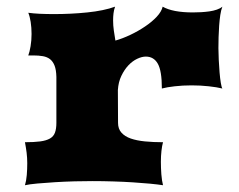

<svg xmlns="http://www.w3.org/2000/svg" viewBox="-20 -547 705 567"><path d="M53.7 0Q57.6 -12.7 59.1 -30.3Q60.5 -47.9 60.5 -64.9Q60.5 -80.6 58.6 -96.2Q56.6 -111.8 53.7 -127Q81.1 -127 98.9 -129.4Q116.7 -131.8 127.4 -137.9Q138.2 -144 142.3 -155.3Q146.5 -166.5 146.5 -184.1V-319.8Q146 -340.8 141.1 -353.3Q136.2 -365.7 127.7 -372.3Q119.1 -378.9 106.7 -381.1Q94.2 -383.3 78.6 -383.3H63.5Q67.4 -393.1 70.3 -410.4Q73.2 -427.7 73.2 -446.8Q73.2 -465.3 70.6 -482.2Q67.9 -499 63.5 -509.3Q77.6 -507.3 97.4 -506.3Q117.2 -505.4 140.1 -505.4Q163.6 -505.4 188.7 -506.6Q213.9 -507.8 237.8 -510.3Q261.7 -512.7 283 -517.1Q304.2 -521.5 319.8 -527.3Q316.4 -517.6 315.2 -507.6Q314 -497.6 314 -486.8Q314 -471.7 316.2 -456.5Q318.4 -441.4 320.8 -427.2Q341.8 -433.1 365 -444.1Q388.2 -455.1 408.4 -468.8Q428.7 -482.4 442.9 -497.6Q457 -512.7 460.4 -527.3Q474.6 -519 497.3 -514.6Q520 -510.3 549.3 -510.3Q561 -510.3 573.7 -511Q586.4 -511.7 598.4 -513.4Q610.4 -515.1 620.4 -518.6Q630.4 -522 636.7 -527.3Q632.8 -517.6 630.6 -502.9Q628.4 -488.3 627.2 -471.4Q626 -454.6 625.5 -437.3Q625 -419.9 625 -404.8Q625 -389.6 626 -370.4Q627 -351.1 628.4 -333.3Q629.9 -315.4 632.1 -302.2Q634.3 -289.1 636.7 -285.6Q620.6 -289.6 596.4 -292.2Q572.3 -294.9 545.9 -294.9Q519.5 -294.9 496.1 -292.2Q472.7 -289.6 458 -285.6Q458 -337.9 446 -358.9Q434.1 -379.9 410.6 -379.9Q398.9 -379.9 385 -373.3Q371.1 -366.7 359.1 -354Q347.2 -341.3 338.4 -323Q329.6 -304.7 328.1 -281.2L328.6 -184.1Q328.6 -166.5 338.6 -155.3Q348.6 -144 366.2 -137.9Q383.8 -131.8 408.2 -129.4Q432.6 -127 461.4 -127Q458.5 -116.7 456.8 -101.6Q455.1 -86.4 455.1 -69.3Q455.1 -50.8 456.5 -32Q458 -13.2 461.4 0Q445.8 -2.4 422.9 -4.6Q399.9 -6.8 372.6 -8.5Q345.2 -10.3 314.5 -11.2Q283.7 -12.2 252.9 -12.2Q229.5 -12.2 200.4 -11.5Q171.4 -10.7 143.1 -9Q114.7 -7.3 90.6 -5.1Q66.4 -2.9 53.7 0Z"/></svg>

Font: Arbutus
Style: Regular
Weight: 400
Designer: Karolina Lach
Foundry: Sorkin Type Co.
Version: Version 1.003